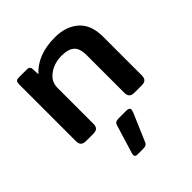

<svg xmlns="http://www.w3.org/2000/svg" viewBox="-200 -627 996 996"><g transform="rotate(-45 298.0 -128.5)"><path d="M59 -36V-453Q59 -468 64 -474Q69 -480 85 -480H142Q164 -480 165 -460L167 -420Q235 -495 362 -495Q443 -495 492.5 -451.5Q542 -408 542 -321V-36Q542 -18 533.5 -9Q525 0 505 0H452Q432 0 423 -9Q414 -18 414 -36V-313Q414 -362 391.5 -382.5Q369 -403 319 -403Q266 -403 226.5 -374.5Q187 -346 187 -301V-36Q187 -18 178.5 -9Q170 0 149 0H97Q77 0 68 -9Q59 -18 59 -36ZM218 224Q218 221 220 213L266 62Q270 46 277.5 41Q285 36 302 36H354Q379 36 379 51Q379 56 374 69L309 221Q303 238 280 238H236Q218 238 218 224Z"/></g></svg>

Font: Mitr
Style: Regular
Weight: 400
Designer: Thanarat Vachiruckul
Foundry: Cadson Demak
Version: Version 1.002